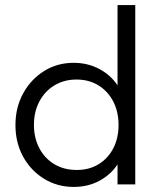

<svg xmlns="http://www.w3.org/2000/svg" viewBox="-20 -728 625 758"><path d="M271 10Q206 10 153.5 -22.5Q101 -55 71 -110Q41 -165 41 -234Q41 -304 71.5 -359.5Q102 -415 154 -447.5Q206 -480 271 -480Q326 -480 371.5 -456Q417 -432 444 -391V-708H514V0H444V-79Q417 -38 372 -14Q327 10 271 10ZM283 -57Q332 -57 369 -79.5Q406 -102 427 -142Q448 -182 448 -235Q448 -287 427 -327.5Q406 -368 368.5 -391Q331 -414 282 -414Q233 -414 195 -391Q157 -368 135.5 -327.5Q114 -287 114 -235Q114 -183 135.5 -142.5Q157 -102 195 -79.5Q233 -57 283 -57Z"/></svg>

Font: Outfit Light
Style: Regular
Weight: 300
Designer: Rodrigo Fuenzalida
Foundry: fragTYPE
Version: Version 1.100; ttfautohint (v1.8.4.7-5d5b)